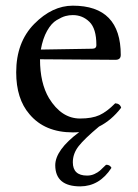

<svg xmlns="http://www.w3.org/2000/svg" viewBox="-20 -457 487 677"><path d="M373 134.8Q331.1 199.7 263.2 200.2Q175.3 200.2 174.8 126Q174.8 71.8 259.3 8.8Q249 9.8 236.8 9.8Q137.7 9.8 84 -54.2Q37.1 -108.4 37.1 -202.1Q37.1 -308.1 100.6 -372.6Q164.1 -437 236.8 -437Q405.8 -437 405.8 -263.2Q405.8 -246.1 387.2 -246.1L121.1 -248Q121.1 -164.1 152.8 -110.8Q196.8 -39.1 262.2 -39.1Q304.2 -39.1 330.6 -51Q356.9 -63 386.2 -92.8Q403.3 -91.8 407.2 -77.1Q373 -32.7 329.1 -10.7Q277.8 32.2 257.3 58.3Q236.8 84.5 236.8 115.2Q236.8 162.1 287.1 162.1Q301.3 162.1 313.2 156.5Q325.2 150.9 332.5 144.5Q339.8 138.2 354 124Q367.2 123.5 373 134.8ZM124 -282.2 305.2 -285.2Q320.3 -285.2 319.8 -298.8Q319.8 -356 295.4 -379.9Q271 -403.8 236.8 -403.8Q223.6 -403.8 210.9 -400.4Q198.2 -397 179.7 -386Q161.1 -375 146 -348.1Q130.9 -321.3 124 -282.2Z"/></svg>

Font: Linux Libertine
Style: Regular
Weight: 400
Designer: Philipp H. Poll
Foundry: Philipp H. Poll
Version: Version 5.3.0 ; ttfautohint (v0.9)